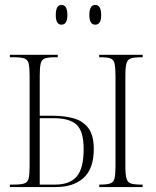

<svg xmlns="http://www.w3.org/2000/svg" viewBox="-20 -758 633 778"><path d="M366 -658Q342 -658 342 -697Q342 -738 366 -738Q390 -738 390 -697Q390 -658 366 -658ZM229 -658Q206 -658 206 -697Q206 -738 229 -738Q253 -738 253 -697Q253 -658 229 -658ZM20 0V-10H35Q64 -10 78 -14.5Q92 -19 96 -35Q100 -51 100 -85V-450Q100 -485 96 -501Q92 -517 78 -521.5Q64 -526 35 -526H20V-536H214V-526H205Q176 -526 162.5 -521.5Q149 -517 145 -501Q141 -485 141 -451V-289H193Q241 -289 278.5 -278.5Q316 -268 338 -239Q360 -210 360 -154Q360 -75 319 -37.5Q278 0 206 0ZM382 0V-10H383Q412 -10 426 -14.5Q440 -19 444 -35Q448 -51 448 -85V-451Q448 -485 444 -501Q440 -517 427 -521.5Q414 -526 387 -526H382V-536H558V-526H553Q524 -526 510.5 -521.5Q497 -517 492.5 -501Q488 -485 488 -451V-85Q488 -51 492.5 -35Q497 -19 510.5 -14.5Q524 -10 553 -10H558V0ZM203 -10Q263 -10 291 -43Q319 -76 319 -154Q319 -225 291 -252Q263 -279 198 -279H141V-10Z"/></svg>

Font: Noto Serif Display ExtraCondensed ExtraLight
Style: Regular
Weight: 200
Width: 2
Designer: Monotype Design Team
Foundry: Monotype Imaging Inc.
Version: Version 2.009